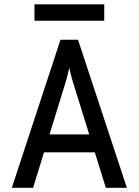

<svg xmlns="http://www.w3.org/2000/svg" viewBox="-20 -888 656 908"><path d="M36 0 266 -700H349L580 0H480.5L326 -496.5Q324 -503 320.2 -516.2Q316.5 -529.5 313 -543.5Q309.5 -557.5 307.5 -567Q305.5 -557.5 302 -543.5Q298.5 -529.5 295.2 -516.5Q292 -503.5 289.5 -496.5L136.5 0ZM163 -167.5 189.5 -252.5H426L452.5 -167.5ZM143 -790V-867.5H473V-790Z"/></svg>

Font: Overpass Mono Medium
Style: Regular
Weight: 500
Monospace: yes
Designer: Delve Withrington, Dave Bailey
Foundry: Delve Fonts LLC
Version: Version 4.000